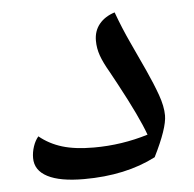

<svg xmlns="http://www.w3.org/2000/svg" viewBox="-42 -512 570 564"><g transform="rotate(-5 243.5 -230.0)"><path d="M184.1 9.8Q113.3 9.8 76.7 -9.3Q40 -28.3 40 -64.9Q40 -82 45.7 -98.9Q51.3 -115.7 61 -127Q90.3 -103 127.9 -91.6Q165.5 -80.1 221.2 -80.1Q303.2 -80.1 380.9 -104Q361.3 -158.2 307.1 -258.8L286.1 -297.4Q269 -326.7 261.5 -348.1Q253.9 -369.6 253.9 -392.1Q253.9 -420.9 270.3 -440.9Q286.6 -460.9 315.9 -470.2Q333.5 -421.9 354.5 -377Q375.5 -332 393.8 -292Q412.1 -252 424.6 -217.3Q437 -182.6 437 -155.8Q437 -118.2 396 -36.1Q307.1 9.8 184.1 9.8Z"/></g></svg>

Font: Droid Arabic Naskh
Style: Regular
Weight: 400
Designer: Pascal Zoghbi
Foundry: Ascender Corporation
Version: Version 1.00